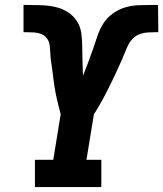

<svg xmlns="http://www.w3.org/2000/svg" viewBox="-20 -755 659 775"><path d="M121 0V-110H195L225 -294Q222 -307 218 -321Q214 -335 211 -349Q208 -363 205 -377Q202 -391 200 -405Q198 -419 196 -433.5Q194 -448 192.5 -462Q191 -476 188.5 -490.5Q186 -505 184.5 -519.5Q183 -534 182.5 -548.5Q182 -563 179.5 -577Q177 -591 168 -602Q159 -613 146 -618Q133 -623 118 -624Q103 -625 88 -625H75V-735H89Q118 -735 146.5 -734Q175 -733 202.5 -727Q230 -721 253 -706.5Q276 -692 290.5 -669.5Q305 -647 308.5 -619Q312 -591 312 -562.5Q312 -534 313 -506Q314 -478 315 -450Q326 -476 335.5 -502Q345 -528 354.5 -554.5Q364 -581 372.5 -607.5Q381 -634 396 -658.5Q411 -683 435.5 -700.5Q460 -718 486.5 -725.5Q513 -733 540 -734Q567 -735 594 -735H618L619 -625H606Q591 -625 576 -624Q561 -623 546 -618Q531 -613 519 -602Q507 -591 499.5 -577Q492 -563 486.5 -548.5Q481 -534 474.5 -519.5Q468 -505 461.5 -490.5Q455 -476 448.5 -462Q442 -448 435 -433.5Q428 -419 421 -405Q414 -391 407 -377Q400 -363 392 -349Q384 -335 376 -321Q368 -307 359 -294L329 -110H389V0Z"/></svg>

Font: Iosevka Etoile Extrabold
Style: Italic
Weight: 800
Italic angle: -9°
Designer: Belleve Invis
Foundry: Belleve Invis
Version: Version 22.1.2; ttfautohint (v1.8.4)